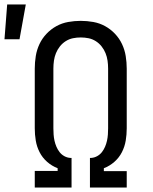

<svg xmlns="http://www.w3.org/2000/svg" viewBox="-60 -836 680 856"><path d="M95 0V-74H197V-86Q171 -96 150 -114.5Q129 -133 116.5 -157.5Q104 -182 99.5 -209Q95 -236 95 -264V-530Q95 -558 99.5 -586Q104 -614 116 -639.5Q128 -665 147.5 -685.5Q167 -706 191.5 -719.5Q216 -733 244 -738Q272 -743 300 -743Q328 -743 356 -738Q384 -733 408.5 -719.5Q433 -706 452.5 -685.5Q472 -665 484 -639.5Q496 -614 500.5 -586Q505 -558 505 -530V-264Q505 -236 500.5 -209Q496 -182 483.5 -157.5Q471 -133 450 -114.5Q429 -96 403 -86V-73H505V0H341V-132H347Q361 -133 373.5 -140Q386 -147 394.5 -158Q403 -169 408.5 -182Q414 -195 417 -208.5Q420 -222 421 -236Q422 -250 422 -264V-530Q422 -548 419.5 -565.5Q417 -583 410.5 -599Q404 -615 393 -629Q382 -643 367 -652.5Q352 -662 335 -665.5Q318 -669 300 -669Q282 -669 265 -665.5Q248 -662 233 -652.5Q218 -643 207 -629Q196 -615 189.5 -599Q183 -583 180.5 -565.5Q178 -548 178 -530V-264Q178 -250 179 -236Q180 -222 183 -208.5Q186 -195 191.5 -182Q197 -169 205.5 -158Q214 -147 226.5 -140Q239 -133 253 -132H259V0ZM-40 -661 -28 -816H55L27 -661Z"/></svg>

Font: Iosevka Etoile
Style: Regular
Weight: 400
Designer: Belleve Invis
Foundry: Belleve Invis
Version: Version 33.2.4